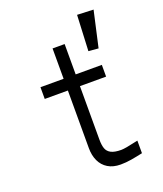

<svg xmlns="http://www.w3.org/2000/svg" viewBox="-157 -963 913 1076"><g transform="rotate(-20 300.0 -425.0)"><path d="M238.5 -136V-480H100.5V-550H238.5V-731H310.5V-550H466.5V-480H310.5V-161Q310.5 -128 317.8 -107.5Q325 -87 346 -76Q367 -65 406.5 -65Q429.5 -65 498.5 -81L508.5 -83V-8Q472.5 0 439.8 5.5Q407 11 375.5 11Q331 11 300.2 -7.8Q269.5 -26.5 254 -59.8Q238.5 -93 238.5 -136ZM422 -648 432 -861 529 -857 481 -643Z"/></g></svg>

Font: JuliaMono Light
Style: Regular
Weight: 300
Monospace: yes
Designer: cormullion
Foundry: corm
Version: Version 0.054; ttfautohint (v1.8.4)